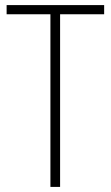

<svg xmlns="http://www.w3.org/2000/svg" viewBox="-20 -734 436 754"><path d="M216 0H178V-678H6V-714H389V-678H216Z"/></svg>

Font: Noto Sans Khmer Condensed ExtraLight
Style: Regular
Weight: 200
Width: 3
Designer: Danh Hong and the Monotype Design Team
Foundry: Monotype Imaging Inc.
Version: Version 2.004; ttfautohint (v1.8.4.7-5d5b)